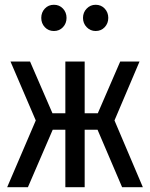

<svg xmlns="http://www.w3.org/2000/svg" viewBox="-20 -785 629 805"><path d="M460 -280 579 0H492L389 -241H335V0H254V-241H201L97 0H10L130 -280L24 -527H106L200 -310H254V-527H335V-310H390L484 -527H565ZM259 -710Q259 -687 244 -671Q229 -655 206 -655Q183 -655 168 -671Q153 -687 153 -710Q153 -733 168 -749Q183 -765 206 -765Q229 -765 244 -749Q259 -733 259 -710ZM434 -710Q434 -687 419 -671Q404 -655 381 -655Q359 -655 343.5 -671Q328 -687 328 -710Q328 -733 343.5 -749Q359 -765 381 -765Q404 -765 419 -749Q434 -733 434 -710Z"/></svg>

Font: Fira Sans Compressed
Style: Regular
Weight: 400
Width: 1
Designer: bBox Type GmbH & Carrois Corporate GbR & Edenspiekermann AG
Foundry: bBox Type GmbH & Carrois Corporate GbR & Edenspiekermann AG
Version: Version 4.301